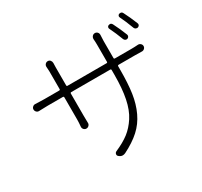

<svg xmlns="http://www.w3.org/2000/svg" viewBox="-166 -1003 1340 1273"><g transform="rotate(-30 503.5 -366.0)"><path d="M857.4 -632.8Q860.4 -625 856.9 -617.7Q853.5 -610.4 845.7 -607.4Q837.9 -604.5 830.1 -608.4Q822.3 -612.3 819.3 -620.1Q797.9 -676.8 774.4 -724.6Q770.5 -731.4 773.4 -738.8Q776.4 -746.1 783.2 -748Q788.1 -750 793 -750Q803.7 -750 810.5 -737.3Q835 -689.5 857.4 -632.8ZM701.2 -543Q701.2 -536.1 709 -536.1H833Q858.4 -536.1 884.8 -538.1Q896.5 -539.1 905.3 -531.2Q914.1 -523.4 914.1 -512.2Q914.1 -501 905.3 -493.2Q896.5 -485.4 884.8 -486.3Q859.4 -487.3 833 -487.3H709Q701.2 -487.3 701.2 -479.5V-451.2Q701.2 -347.7 690.4 -275.4Q679.7 -203.1 651.4 -142.6Q623 -82 575.2 -38.6Q527.3 4.9 453.1 42Q442.4 46.9 432.6 46.9Q417 46.9 403.3 34.2Q395.5 27.3 397.5 17.1Q399.4 6.8 409.2 2Q472.7 -25.4 514.2 -57.1Q555.7 -88.9 588.4 -139.2Q621.1 -189.5 636.2 -264.2Q651.4 -338.9 651.4 -443.4V-479.5Q651.4 -487.3 644.5 -487.3H345.7Q338.9 -487.3 338.9 -479.5V-309.6Q338.9 -290 339.8 -256.8Q340.8 -245.1 332.5 -236.3Q324.2 -227.5 312.5 -227.5Q300.8 -227.5 293 -236.3Q285.2 -245.1 286.1 -256.8Q289.1 -287.1 289.1 -309.6V-479.5Q289.1 -487.3 281.2 -487.3H167Q140.6 -487.3 99.6 -485.4Q87.9 -484.4 79.6 -492.7Q71.3 -501 71.3 -512.7Q71.3 -523.4 80.1 -531.2Q88.9 -539.1 99.6 -538.1Q138.7 -536.1 167 -536.1H281.2Q289.1 -536.1 289.1 -543V-680.7Q289.1 -696.3 287.1 -713.9Q286.1 -725.6 293.9 -734.4Q301.8 -743.2 313.5 -743.2Q325.2 -743.2 332.5 -734.4Q339.8 -725.6 339.8 -713.9Q338.9 -698.2 338.9 -681.6V-543Q338.9 -536.1 345.7 -536.1H644.5Q651.4 -536.1 651.4 -543V-672.9Q651.4 -695.3 649.4 -717.8Q649.4 -730.5 657.2 -739.3Q665 -748 676.8 -748Q688.5 -748 696.3 -739.3Q704.1 -730.5 703.1 -717.8Q701.2 -695.3 701.2 -672.9ZM872.1 -754.9Q870.1 -758.8 870.1 -762.7Q870.1 -765.6 871.1 -768.6Q874 -775.4 880.9 -778.3Q885.7 -779.3 890.6 -779.3Q902.3 -779.3 908.2 -766.6Q932.6 -719.7 955.1 -663.1Q957 -659.2 957 -655.3Q957 -651.4 955.1 -647.5Q951.2 -640.6 943.4 -637.7Q940.4 -636.7 936.5 -636.7Q932.6 -636.7 927.7 -638.7Q920.9 -641.6 917 -649.4Q891.6 -716.8 872.1 -754.9Z"/></g></svg>

Font: Gen Jyuu Gothic P Light
Style: Regular
Weight: 200
Designer: [Source Han Sans]
Ryoko NISHIZUKA  (kana & ideographs); Paul D. Hunt (Latin, Greek & Cyrillic); Wenlong ZHANG  (bopomofo
Version: Version 1.002.20150607